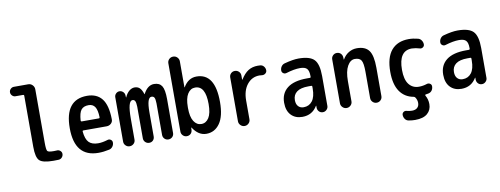

<svg xmlns="http://www.w3.org/2000/svg" viewBox="-73 -1157 4646 1783"><g transform="rotate(-10 2250.0 -265.0)"><path d="M103.5 -641.6Q85.9 -641.6 72.8 -654.8Q59.6 -668 59.6 -686Q59.6 -704.1 72.8 -717.3Q85.9 -730.5 103.5 -730.5H239.3Q262.7 -730.5 279.3 -713.4Q295.9 -696.3 295.9 -672.9V-169.9Q295.9 -102.5 305.7 -90.3Q315.4 -78.1 365.2 -78.1Q383.8 -78.1 394.5 -79.1Q412.1 -81.1 426.3 -68.8Q440.4 -56.6 440.4 -39.1Q440.4 -20.5 427.7 -6.3Q415 7.8 396.5 8.8Q381.8 9.8 347.7 9.8Q247.1 9.8 215.8 -20.5Q184.6 -50.8 184.6 -150.4V-633.8Q184.6 -641.6 175.8 -641.6Z M757.8 -442.4Q710 -442.4 687.5 -414.6Q665 -386.7 660.2 -314.5Q660.2 -305.7 668 -304.7H831.1Q838.9 -304.7 838.9 -314.5Q836.9 -382.8 816.9 -412.6Q796.9 -442.4 757.8 -442.4ZM772.5 9.8Q548.8 9.8 548.3 -260.3Q547.9 -530.3 757.8 -530.3Q849.6 -530.3 897.5 -469.7Q945.3 -409.2 947.3 -276.4Q948.2 -252 930.7 -235.8Q913.1 -219.7 888.7 -219.7H668Q661.1 -219.7 661.1 -210.9Q668 -137.7 697.3 -107.9Q726.6 -78.1 785.2 -78.1Q825.2 -78.1 876 -93.8Q891.6 -98.6 905.8 -88.9Q919.9 -79.1 919.9 -61.5Q919.9 -40 906.7 -22.9Q893.6 -5.9 874 -2Q820.3 9.8 772.5 9.8Z M1014.6 -52.7V-471.7Q1014.6 -491.2 1028.8 -505.4Q1043 -519.5 1062 -519.5Q1081.1 -519.5 1095.7 -505.9Q1110.4 -492.2 1111.3 -471.7L1112.3 -454.1Q1112.3 -452.1 1113.3 -452.1Q1115.2 -452.1 1115.2 -454.1Q1130.9 -490.2 1155.3 -510.3Q1179.7 -530.3 1206.1 -530.3Q1235.4 -530.3 1253.9 -513.2Q1272.5 -496.1 1286.1 -454.1Q1286.1 -452.1 1288.1 -452.1Q1289.1 -452.1 1289.1 -454.1Q1329.1 -530.3 1389.6 -530.3Q1440.4 -530.3 1462.9 -495.6Q1485.4 -460.9 1485.4 -370.1V-51.8Q1485.4 -29.3 1470.2 -14.6Q1455.1 0 1433.1 0Q1411.1 0 1396.5 -15.1Q1381.8 -30.3 1381.8 -51.8V-349.6Q1380.9 -389.6 1373 -403.8Q1365.2 -418 1345.7 -418Q1302.7 -418 1302.7 -280.3V-51.8Q1302.7 -29.3 1288.6 -14.6Q1274.4 0 1252.4 0Q1230.5 0 1215.3 -15.1Q1200.2 -30.3 1200.2 -51.8V-349.6Q1199.2 -388.7 1191.4 -403.3Q1183.6 -418 1167 -418Q1122.1 -418 1122.1 -250V-52.7Q1122.1 -30.3 1106 -15.1Q1089.8 0 1067.9 0Q1045.9 0 1030.3 -15.6Q1014.6 -31.2 1014.6 -52.7Z M1662.1 -264.6V-254.9Q1662.1 -171.9 1689 -129.9Q1715.8 -87.9 1759.8 -87.9Q1803.7 -87.9 1830.6 -129.9Q1857.4 -171.9 1857.4 -259.8Q1857.4 -431.6 1759.8 -431.6Q1715.8 -431.6 1689 -389.2Q1662.1 -346.7 1662.1 -264.6ZM1606.4 0Q1585 0 1569.8 -15.6Q1554.7 -31.2 1554.7 -51.8V-696.3Q1554.7 -718.8 1570.3 -734.4Q1585.9 -750 1608.9 -750Q1631.8 -750 1647.5 -733.9Q1663.1 -717.8 1663.1 -696.3V-451.2Q1663.1 -450.2 1664.1 -450.2Q1666 -450.2 1666 -451.2Q1711.9 -530.3 1790 -530.3Q1964.8 -530.3 1964.8 -259.8Q1964.8 -126 1917 -58.1Q1869.1 9.8 1790 9.8Q1714.8 9.8 1663.1 -71.3Q1663.1 -72.3 1661.1 -72.3H1660.2L1659.2 -50.8Q1658.2 -28.3 1643.6 -14.2Q1628.9 0 1606.4 0Z M2097.7 -53.7V-466.8Q2097.7 -489.3 2112.8 -504.4Q2127.9 -519.5 2149.9 -519.5Q2171.9 -519.5 2187.5 -504.4Q2203.1 -489.3 2203.1 -466.8V-427.7H2204.1H2206.1Q2240.2 -482.4 2278.3 -506.3Q2316.4 -530.3 2368.2 -530.3Q2384.8 -530.3 2392.6 -529.3Q2412.1 -527.3 2425.3 -511.2Q2438.5 -495.1 2438.5 -473.6Q2438.5 -457 2424.3 -445.8Q2410.2 -434.6 2391.6 -436.5Q2383.8 -437.5 2368.2 -438.5Q2296.9 -438.5 2251.5 -381.8Q2206.1 -325.2 2206.1 -230.5V-53.7Q2206.1 -31.2 2189.9 -15.6Q2173.8 0 2151.9 0Q2129.9 0 2113.8 -16.1Q2097.7 -32.2 2097.7 -53.7Z M2797.9 -259.8Q2724.6 -259.8 2688.5 -232.4Q2652.3 -205.1 2652.3 -155.3Q2652.3 -117.2 2671.4 -96.7Q2690.4 -76.2 2721.7 -76.2Q2773.4 -76.2 2803.7 -115.2Q2834 -154.3 2834 -232.4V-251Q2834 -259.8 2825.2 -259.8ZM2695.3 9.8Q2628.9 9.8 2589.4 -31.7Q2549.8 -73.2 2549.8 -148.4Q2549.8 -237.3 2612.3 -286.1Q2674.8 -335 2797.9 -335H2825.2Q2834 -335 2834 -343.8V-351.6Q2834 -400.4 2815.4 -420.4Q2796.9 -440.4 2750 -440.4Q2695.3 -440.4 2619.1 -417Q2602.5 -412.1 2588.9 -421.9Q2575.2 -431.6 2575.2 -448.2Q2575.2 -469.7 2587.4 -486.8Q2599.6 -503.9 2620.1 -508.8Q2700.2 -530.3 2752 -530.3Q2858.4 -530.3 2899.4 -487.8Q2940.4 -445.3 2940.4 -332V-49.8Q2940.4 -30.3 2925.3 -15.1Q2910.2 0 2889.6 0Q2868.2 0 2854 -14.6Q2839.8 -29.3 2838.9 -49.8V-69.3Q2838.9 -70.3 2837.9 -70.3Q2835.9 -70.3 2835.9 -69.3Q2788.1 9.8 2695.3 9.8Z M3059.6 -53.7V-467.8Q3059.6 -489.3 3074.7 -504.4Q3089.8 -519.5 3111.3 -519.5Q3133.8 -519.5 3148.4 -504.9Q3163.1 -490.2 3164.1 -467.8L3165 -448.2Q3165 -447.3 3166 -447.3Q3168 -447.3 3168 -449.2Q3189.5 -487.3 3225.1 -508.8Q3260.7 -530.3 3301.8 -530.3Q3380.9 -530.3 3415.5 -483.4Q3450.2 -436.5 3450.2 -320.3V-52.7Q3450.2 -30.3 3434.6 -15.1Q3418.9 0 3397 0Q3375 0 3359.4 -15.6Q3343.8 -31.2 3343.8 -52.7V-300.8Q3343.8 -382.8 3327.1 -409.2Q3310.5 -435.5 3266.6 -435.5Q3224.6 -435.5 3196.3 -385.7Q3168 -335.9 3168 -244.1V-53.7Q3168 -31.2 3151.9 -15.6Q3135.7 0 3113.8 0Q3091.8 0 3075.7 -16.1Q3059.6 -32.2 3059.6 -53.7Z M3745.1 5.9Q3661.1 -8.8 3615.7 -75.2Q3570.3 -141.6 3570.3 -259.8Q3570.3 -394.5 3627.4 -462.4Q3684.6 -530.3 3792 -530.3Q3832 -530.3 3877.9 -518.6Q3897.5 -513.7 3909.7 -496.1Q3921.9 -478.5 3921.9 -457Q3921.9 -441.4 3908.2 -431.6Q3894.5 -421.9 3878.9 -426.8Q3841.8 -438.5 3804.7 -439.5Q3680.7 -439.5 3680.7 -259.8Q3680.7 -168 3715.3 -123Q3750 -78.1 3809.6 -78.1Q3847.7 -78.1 3885.7 -90.8Q3901.4 -95.7 3915.5 -86.9Q3929.7 -78.1 3929.7 -61.5Q3929.7 -39.1 3918 -22.5Q3906.2 -5.9 3884.8 -1Q3879.9 0 3870.1 1.5Q3860.4 2.9 3856.4 3.9Q3850.6 5.9 3853.5 13.7Q3876 51.8 3876 97.7Q3876 152.3 3837.4 186Q3798.8 219.7 3721.7 219.7Q3691.4 219.7 3660.2 213.9Q3638.7 210 3626.5 192.4Q3614.3 174.8 3614.3 153.3Q3614.3 137.7 3627.4 127.9Q3640.6 118.2 3657.2 123Q3681.6 129.9 3708 129.9Q3740.2 129.9 3757.8 113.3Q3775.4 96.7 3775.4 67.9Q3775.4 39.1 3757.8 13.7Q3752.9 7.8 3745.1 5.9Z M4297.9 -259.8Q4224.6 -259.8 4188.5 -232.4Q4152.3 -205.1 4152.3 -155.3Q4152.3 -117.2 4171.4 -96.7Q4190.4 -76.2 4221.7 -76.2Q4273.4 -76.2 4303.7 -115.2Q4334 -154.3 4334 -232.4V-251Q4334 -259.8 4325.2 -259.8ZM4195.3 9.8Q4128.9 9.8 4089.4 -31.7Q4049.8 -73.2 4049.8 -148.4Q4049.8 -237.3 4112.3 -286.1Q4174.8 -335 4297.9 -335H4325.2Q4334 -335 4334 -343.8V-351.6Q4334 -400.4 4315.4 -420.4Q4296.9 -440.4 4250 -440.4Q4195.3 -440.4 4119.1 -417Q4102.5 -412.1 4088.9 -421.9Q4075.2 -431.6 4075.2 -448.2Q4075.2 -469.7 4087.4 -486.8Q4099.6 -503.9 4120.1 -508.8Q4200.2 -530.3 4252 -530.3Q4358.4 -530.3 4399.4 -487.8Q4440.4 -445.3 4440.4 -332V-49.8Q4440.4 -30.3 4425.3 -15.1Q4410.2 0 4389.6 0Q4368.2 0 4354 -14.6Q4339.8 -29.3 4338.9 -49.8V-69.3Q4338.9 -70.3 4337.9 -70.3Q4335.9 -70.3 4335.9 -69.3Q4288.1 9.8 4195.3 9.8Z"/></g></svg>

Font: Rounded Mgen+ 1m medium
Style: Regular
Weight: 500
Designer: [Source Han Sans]
Ryoko NISHIZUKA  (kana & ideographs); Paul D. Hunt (Latin, Greek & Cyrillic); Wenlong ZHANG  (bopomofo
Version: Version 1.059.20150602